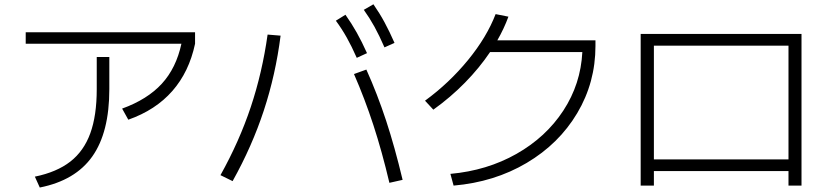

<svg xmlns="http://www.w3.org/2000/svg" viewBox="-20 -838 3790 879"><path d="M422.9 -429.7V-577.1H480.5V-429.7Q480.5 -231.9 402.6 -121.8Q324.7 -11.7 162.1 20.5L139.6 -29.3Q239.7 -49.8 301.8 -98.1Q363.8 -146.5 393.3 -227.5Q422.9 -308.6 422.9 -429.7ZM97.7 -690.4H873V-637.7Q845.7 -508.8 769 -421.4Q692.4 -334 567.4 -290L539.1 -340.8Q654.8 -382.8 720.7 -454.6Q786.6 -526.4 810.5 -637.7H97.7Z M1600.6 -499 1657.2 -519.5Q1707.5 -407.7 1747.6 -285.9Q1787.6 -164.1 1823.2 -14.6L1762.7 -1Q1729 -144 1689.5 -265.1Q1649.9 -386.2 1600.6 -499ZM1205.1 -679.7 1264.6 -674.8Q1241.7 -495.6 1187.7 -331.8Q1133.8 -168 1044.9 -8.8L989.3 -36.1Q1075.7 -190.9 1128.2 -348.4Q1180.7 -505.9 1205.1 -679.7ZM1517.6 -743.2 1561.5 -770.5Q1589.8 -730.5 1613.3 -688.7Q1636.7 -647 1660.2 -594.7L1613.3 -573.2Q1589.8 -626.5 1567.1 -666.7Q1544.4 -707 1517.6 -743.2ZM1645.5 -793 1689.5 -818.4Q1717.8 -777.8 1740.5 -735.8Q1763.2 -693.8 1786.1 -641.6L1740.2 -621.1Q1716.3 -675.8 1694.1 -716.1Q1671.9 -756.3 1645.5 -793Z M2646 -599.6H2223.6Q2174.3 -526.4 2108.6 -459.5Q2043 -392.6 1963.9 -335.9L1925.8 -377Q2036.6 -458 2122.6 -563Q2208.5 -668 2249 -773.4L2307.6 -761.7Q2288.1 -708 2256.8 -653.3H2706.1V-627.9Q2706.1 -460.4 2622.6 -320.1Q2539.1 -179.7 2391.1 -92Q2243.2 -4.4 2056.6 11.7L2042 -42Q2209.5 -57.1 2344.5 -133.5Q2479.5 -210 2559.1 -331.8Q2638.7 -453.6 2646 -599.6Z M2913.1 -682.6H3649.4V11.7H3589.8V-54.7H2973.6V11.7H2913.1ZM3589.8 -108.4V-628.9H2973.6V-108.4Z"/></svg>

Font: Pretendard JP Light
Style: Regular
Weight: 300
Designer: Base glyphs from Inter by Rasmus Andersson; Hangeul glyphs from Noto Sans CJK(Source Han Sans) by Jang Soo-young and Kan
Foundry: Kil Hyung-jin
Version: Version 1.309